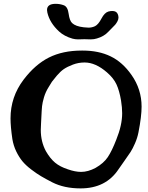

<svg xmlns="http://www.w3.org/2000/svg" viewBox="-20 -995 787 1023"><path d="M557.6 -933.6Q568.4 -936.5 578.1 -936.5Q600.6 -936.5 607.4 -919.9Q611.3 -911.1 611.3 -901.4Q611.3 -891.6 605.5 -880.9Q599.6 -870.1 593.8 -863.3Q587.9 -856.4 575.2 -844.2Q562.5 -832 557.6 -826.2Q534.2 -800.8 496.1 -790Q481.4 -785.2 463.9 -785.2Q459 -785.2 447.8 -785.6Q436.5 -786.1 429.7 -786.1Q422.9 -786.1 411.6 -785.6Q400.4 -785.2 395.5 -785.2Q380.9 -785.2 366.2 -789.1Q322.3 -801.8 294.9 -827.1Q245.1 -873 232.4 -927.7Q230.5 -937.5 230.5 -941.4Q230.5 -974.6 276.4 -974.6Q299.8 -974.6 320.3 -966.8Q340.8 -959 345.7 -921.9Q350.6 -884.8 364.3 -872.1Q382.8 -854.5 425.8 -849.6Q445.3 -847.7 452.1 -847.7Q469.7 -847.7 486.3 -855.5Q503.9 -864.3 520.5 -896Q537.1 -927.7 557.6 -933.6ZM200.2 -367.2Q200.2 -361.3 198.7 -337.9Q197.3 -314.5 197.3 -302.7Q197.3 -240.2 224.6 -189.5Q247.1 -150.4 273.4 -128.4Q299.8 -106.4 341.8 -92.8Q380.9 -79.1 412.1 -79.1Q449.2 -79.1 489.3 -100.6Q532.2 -125 554.2 -157.7Q576.2 -190.4 599.6 -251Q630.9 -328.1 630.9 -391.6Q630.9 -421.9 625 -459Q616.2 -511.7 600.6 -545.4Q585 -579.1 549.8 -609.4Q489.3 -662.1 430.7 -662.1Q398.4 -662.1 368.7 -650.9Q338.9 -639.6 320.3 -627Q301.8 -614.3 282.7 -591.8Q263.7 -569.3 256.8 -559.6Q250 -549.8 239.3 -531.2Q222.7 -504.9 214.4 -476.6Q206.1 -448.2 204.1 -429.2Q202.1 -410.2 200.2 -367.2ZM680.7 -595.7Q734.4 -519.5 734.4 -426.8Q734.4 -375 717.8 -290Q711.9 -259.8 699.2 -231Q686.5 -202.1 675.8 -185.5Q665 -168.9 643.1 -138.2Q621.1 -107.4 611.3 -92.8Q543.9 8.8 409.2 8.8Q322.3 8.8 258.8 -23.4Q222.7 -42 198.7 -56.2Q174.8 -70.3 146 -92.3Q117.2 -114.3 99.1 -136.2Q81.1 -158.2 66.4 -188.5Q51.8 -218.8 45.9 -253.9Q36.1 -320.3 36.1 -364.3Q36.1 -478.5 105.5 -570.3Q167 -651.4 240.7 -688.5Q314.5 -725.6 416 -725.6H419.9Q505.9 -725.6 569.3 -694.8Q632.8 -664.1 680.7 -595.7Z"/></svg>

Font: LPEducational
Style: Medium
Weight: 500
Designer: Based on Essays1743, by John Stracke, which says:

Based on the typeface in a 1743 English translation of the essays of 
Version: Version 001.204